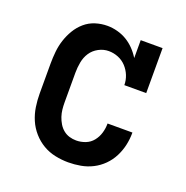

<svg xmlns="http://www.w3.org/2000/svg" viewBox="-102 -623 704 726"><g transform="rotate(20 250.0 -260.0)"><path d="M247 8Q221 8 194.5 2.5Q168 -3 145 -16.5Q122 -30 104 -50.5Q86 -71 75.5 -95.5Q65 -120 61 -146.5Q57 -173 57 -200V-320Q57 -344 59.5 -368.5Q62 -393 69.5 -416Q77 -439 89.5 -460Q102 -481 120.5 -497Q139 -513 162.5 -520.5Q186 -528 211 -528Q231 -528 251.5 -522.5Q272 -517 289.5 -506.5Q307 -496 321.5 -481Q336 -466 347 -448V-520H435V-339H347Q347 -359 339.5 -377.5Q332 -396 318.5 -410.5Q305 -425 286.5 -432.5Q268 -440 248 -440Q227 -440 207.5 -429.5Q188 -419 176.5 -401.5Q165 -384 161 -362.5Q157 -341 157 -320V-200Q157 -186 158.5 -172Q160 -158 164.5 -144.5Q169 -131 176.5 -118.5Q184 -106 195 -97Q206 -88 219.5 -84Q233 -80 247 -80Q266 -80 284 -87Q302 -94 314 -109Q326 -124 331.5 -142.5Q337 -161 337 -180V-181H437V-179Q437 -154 431.5 -129.5Q426 -105 414.5 -82.5Q403 -60 385 -42Q367 -24 344.5 -12.5Q322 -1 297 3.5Q272 8 247 8Z"/></g></svg>

Font: Iosevka Curly Slab Semibold
Style: Regular
Weight: 600
Monospace: yes
Designer: Belleve Invis
Foundry: Belleve Invis
Version: Version 22.1.2; ttfautohint (v1.8.4)